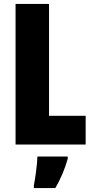

<svg xmlns="http://www.w3.org/2000/svg" viewBox="-20 -734 468 975"><path d="M59 0H415V-146H229V-714H59ZM324 72V61H170C169 101 159 173 152 207V221H261C288 175 309 125 324 72Z"/></svg>

Font: Noto Sans Myanmar ExtraCondensed Black
Style: Regular
Weight: 900
Width: 2
Designer: Monotype Design Team
Foundry: Monotype Imaging Inc.
Version: Version 2.107